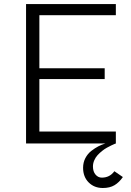

<svg xmlns="http://www.w3.org/2000/svg" viewBox="-20 -710 648 950"><path d="M545.9 137.2 587.9 166Q569.8 192.4 546.6 206.3Q523.4 220.2 488.8 220.2Q446.3 220.2 418.7 192.6Q391.1 165 391.1 120.1Q391.1 94.2 402.3 72.5Q413.6 50.8 431.9 36.6Q450.2 22.5 466.8 13.9Q483.4 5.4 501 0H108.9V-689.9H553.2V-634.8H174.8V-372.1H498V-318.8H174.8V-59.1H553.2V0L547.4 2Q541.5 4.4 531.2 9.3Q521 14.2 509 20.8Q497.1 27.3 484.9 37.1Q472.7 46.9 462.6 57.9Q452.6 68.8 446.3 83.5Q439.9 98.1 439.9 113.8Q439.9 138.7 452.6 153.8Q465.3 168.9 483.9 168.9Q522.9 168.9 545.9 137.2Z"/></svg>

Font: HK Grotesk Light
Style: Regular
Weight: 300
Designer: Alfredo Marco Pradil and Stefan Peev
Foundry: Hanken Design Co.
Version: Version 1.045;PS 001.045;hotconv 1.0.88;makeotf.lib2.5.64775